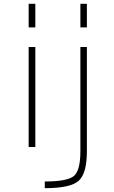

<svg xmlns="http://www.w3.org/2000/svg" viewBox="-20 -772 600 1011"><path d="M130.9 2V-524.4H166V2ZM130.9 -627.9V-752H166V-627.9ZM403.3 -524.4H437.5V24.4Q437.5 141.6 394 180.2Q350.6 218.8 215.8 218.8V183.6Q336.9 183.6 370.1 153.8Q403.3 124 403.3 24.4ZM403.3 -627.9V-752H437.5V-627.9Z"/></svg>

Font: Gen Shin Gothic ExtraLight
Style: Regular
Weight: 100
Designer: [Source Han Sans]
Ryoko NISHIZUKA  (kana & ideographs); Paul D. Hunt (Latin, Greek & Cyrillic); Wenlong ZHANG  (bopomofo
Version: Version 1.002.20150607